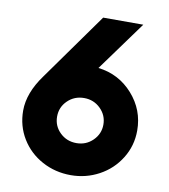

<svg xmlns="http://www.w3.org/2000/svg" viewBox="-79 -747 725 824"><g transform="rotate(10 283.5 -335.0)"><path d="M284.2 -326.2Q241.7 -326.2 212.4 -297.6Q183.1 -269 183.1 -228Q183.1 -187 212.4 -158.4Q241.7 -129.9 284.2 -129.9Q326.2 -129.9 355.5 -158.7Q384.8 -187.5 384.8 -228Q384.8 -268.6 355.5 -297.4Q326.2 -326.2 284.2 -326.2ZM284.2 9.8Q216.3 9.8 159.2 -21Q102.1 -51.8 68.6 -106.4Q35.2 -161.1 35.2 -228Q35.2 -305.2 95.2 -387.2L304.2 -680.2H479L321.8 -463.9Q412.1 -453.1 472.2 -385.5Q532.2 -317.9 532.2 -228Q532.2 -161.6 498 -106.7Q463.9 -51.8 407 -21Q350.1 9.8 284.2 9.8Z"/></g></svg>

Font: Glacial Indifference
Style: Bold
Weight: 700
Version: Version 1.001